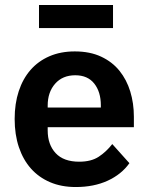

<svg xmlns="http://www.w3.org/2000/svg" viewBox="-20 -741 598 773"><path d="M285 12Q227 12 181.5 -7.5Q136 -27 104.5 -62.5Q73 -98 56 -148.5Q39 -199 39 -262Q39 -324 55.5 -374Q72 -424 103 -459.5Q134 -495 179 -514.5Q224 -534 281 -534Q342 -534 387 -513Q432 -492 461 -456Q490 -420 504.5 -372.5Q519 -325 519 -271V-229H172V-216Q172 -159 204 -124.5Q236 -90 299 -90Q347 -90 377.5 -110Q408 -130 432 -161L501 -84Q469 -39 413.5 -13.5Q358 12 285 12ZM283 -438Q232 -438 202 -404Q172 -370 172 -316V-308H386V-317Q386 -371 359.5 -404.5Q333 -438 283 -438ZM137 -721H435V-628H137Z"/></svg>

Font: IBM Plex Sans SmBld
Style: Regular
Weight: 600
Designer: Mike Abbink, Paul van der Laan, Pieter van Rosmalen
Foundry: Bold Monday
Version: Version 3.005